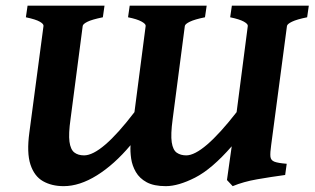

<svg xmlns="http://www.w3.org/2000/svg" viewBox="-20 -635 1098 670"><path d="M76.2 -615.2H344.7L338.9 -574.7Q300.8 -566.9 285.2 -559.1Q269.5 -551.3 268.6 -544.4L226.1 -219.2Q218.8 -168 222.4 -140.6Q226.1 -113.3 239.3 -103Q252.4 -92.8 273.4 -92.8Q334 -92.8 449.2 -243.7L488.3 -544.4Q489.3 -551.3 473.9 -559.8Q458.5 -568.4 426.8 -574.7L432.6 -615.2H701.2L695.3 -574.7Q659.2 -567.4 642.6 -559.3Q626 -551.3 625 -544.4L582.5 -219.2Q575.2 -165.5 579.3 -138.4Q583.5 -111.3 596.9 -102.1Q610.4 -92.8 629.9 -92.8Q688 -92.8 805.7 -243.7L844.7 -544.4Q845.7 -551.3 830.8 -559.6Q815.9 -567.9 783.2 -574.7L789.1 -615.2H1057.6L1051.8 -574.7Q1015.6 -567.4 999 -559.3Q982.4 -551.3 981.4 -544.4L926.3 -128.9Q922.4 -102.1 923.6 -88.9Q924.8 -75.7 937.5 -70.8Q950.2 -65.9 980.5 -63.5L975.1 -24.4Q924.8 -17.6 877.2 -9.3Q829.6 -1 792 14.6L772 -6.8L788.6 -124.5Q719.2 -44.9 660.6 -15.1Q602.1 14.6 558.6 14.6Q517.1 14.6 491.9 1Q466.8 -12.7 454.1 -34.7Q441.4 -56.6 437.7 -81.5Q434.1 -106.4 435.5 -128.4Q378.9 -61 318.4 -23.2Q257.8 14.6 202.1 14.6Q160.6 14.6 130.1 -2.7Q99.6 -20 86.2 -61Q72.8 -102.1 82.5 -172.9L131.8 -544.4Q132.8 -551.3 118.9 -559.3Q105 -567.4 70.3 -574.7Z"/></svg>

Font: Gentium Book Plus
Style: Bold Italic
Weight: 700
Italic angle: -8°
Designer: Victor Gaultney, Annie Olsen, Iska Routamaa, Becca Hirsbrunner
Foundry: SIL International
Version: Version 6.101